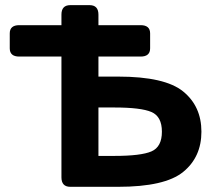

<svg xmlns="http://www.w3.org/2000/svg" viewBox="-20 -720 838 740"><path d="M54.2 -502Q17.6 -502 17.6 -533.7V-591.3Q17.6 -623 54.2 -623H216.8V-663.6Q216.8 -700.2 251 -700.2H325.2Q359.4 -700.2 359.4 -663.6V-623H522Q558.6 -623 558.6 -591.3V-533.7Q558.6 -502 522 -502H359.4V-424.8H435.1Q615.7 -424.8 686 -367.4Q756.3 -310.1 756.3 -212.4Q756.3 -114.7 686 -57.4Q615.7 0 435.1 0H251Q216.8 0 216.8 -36.6V-502ZM359.4 -119.1H420.9Q523.4 -119.1 563.7 -136.5Q604 -153.8 604 -212.4Q604 -271 563.7 -288.3Q523.4 -305.7 420.9 -305.7H359.4Z"/></svg>

Font: Istok
Style: Bold
Weight: 700
Designer: Andrey V. Panov
Foundry: Andrey V. Panov
Version: Version 1.0.1